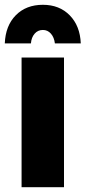

<svg xmlns="http://www.w3.org/2000/svg" viewBox="-22 -781 357 801"><path d="M68 -541H245V0H68ZM-2 -600Q1 -674 44 -717.5Q87 -761 157 -761Q226 -761 269 -717Q312 -673 315 -600H207Q204 -625 190.5 -640.5Q177 -656 157 -656Q136 -656 122.5 -640.5Q109 -625 107 -600Z"/></svg>

Font: Montserrat arm2
Style: Bold
Weight: 700
Designer: Julieta Ulanovsky
Foundry: Julieta Ulanovsky
Version: Version 6.000